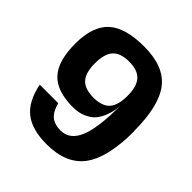

<svg xmlns="http://www.w3.org/2000/svg" viewBox="-197 -864 1028 1028"><g transform="rotate(45 317.0 -350.0)"><path d="M594 -360H595Q595 -161 528 -70.5Q461 20 313 20Q201 20 141.5 -27.5Q82 -75 61 -180H201Q214 -130 240.5 -107.5Q267 -85 313 -85Q382 -85 414 -161Q446 -237 446 -404Q445 -386 442 -368Q439 -350 428 -321.5Q417 -293 400 -272Q383 -251 349.5 -235.5Q316 -220 272 -220Q150 -220 95 -279.5Q40 -339 40 -470Q40 -601 104.5 -660.5Q169 -720 312 -720Q464 -720 529 -635Q594 -550 594 -360ZM436 -470Q436 -541 406.5 -573.5Q377 -606 313 -606Q248 -606 218.5 -574Q189 -542 189 -470Q189 -398 218.5 -366Q248 -334 313 -334Q378 -334 407 -366Q436 -398 436 -470Z"/></g></svg>

Font: Fivo Sans Modern
Style: Regular
Weight: 700
Designer: Alexander Slobzheninov
Foundry: Alexander Slobzheninov
Version: 1.0